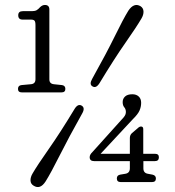

<svg xmlns="http://www.w3.org/2000/svg" viewBox="-20 -734 706 774"><path d="M71 -655Q53.5 -655 53.5 -672.5Q53.5 -689 72 -689H109Q121 -689 127.8 -693Q134.5 -697 142 -705.5Q151 -714 161 -714Q179 -714 179 -695.5V-414Q179 -396.5 197 -394.5L230 -391Q243.5 -389 243.5 -375.5Q243.5 -361.5 227.5 -361.5H68.5Q52.5 -361.5 52.5 -375.5Q52.5 -389.5 66.5 -391L104.5 -394.5Q123 -396 123 -414.5V-632.5Q123 -646.5 119 -650.8Q115 -655 104.5 -655ZM503.5 -177.5Q503.5 -189 511 -196.5L535 -217Q542 -224 548.5 -224Q557.5 -224 557.5 -213.5V-114H605Q620.5 -114 620.5 -100Q620.5 -84.5 604.5 -84.5H558V-55.5Q558 -36.5 576 -33.5L594.5 -30Q608.5 -27 608.5 -14.5Q608.5 0 592.5 0H467Q451 0 451 -14.5Q451 -27.5 464.5 -30L485.5 -33.5Q503.5 -36.5 503.5 -55.5V-84.5H359.5Q341.5 -84.5 341.5 -100.5Q341.5 -110.5 353 -121.5L470 -251.5Q478 -259.5 482.8 -266.8Q487.5 -274 487.5 -282Q487.5 -294 481 -301.5Q474.5 -309 474.5 -322.5Q474.5 -336 484.2 -345Q494 -354 513.5 -354Q529.5 -354 539.2 -345Q549 -336 549 -319.5Q549 -303.5 542.5 -288.5Q536 -273.5 515.5 -253.5L385.5 -114H503.5ZM381 -398.5Q367 -376.5 352.5 -386Q339 -394 351.5 -416Q409 -519 442.8 -588Q476.5 -657 497.5 -691Q520 -724.5 546.5 -709Q558 -701.5 558.5 -687.8Q559 -674 550 -659Q530.5 -625.5 486 -562Q441.5 -498.5 381 -398.5ZM281 -295.5Q294.5 -317 309.5 -308Q324 -299 311.5 -277Q256 -178 220.5 -107.2Q185 -36.5 164 -3Q142 31.5 115.5 14.5Q103.5 7.5 103 -6.2Q102.5 -20 111.5 -35Q131 -68.5 177 -134Q223 -199.5 281 -295.5Z"/></svg>

Font: Fraunces 72pt S100 Light
Style: Regular
Weight: 300
Version: Version 1.000; ttfautohint (v1.8.3)